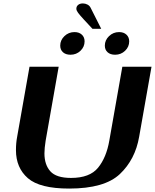

<svg xmlns="http://www.w3.org/2000/svg" viewBox="-20 -1089 903 1119"><path d="M73 -214Q73 -256 80 -292L152 -700H322L246 -269Q239 -225 239 -195Q239 -129 273.5 -90.5Q308 -52 394 -52Q503 -52 551.5 -111.5Q600 -171 617 -269L693 -700H863L791 -292Q768 -159 678.5 -74.5Q589 10 383 10Q212 10 142.5 -50.5Q73 -111 73 -214ZM467 -977Q445 -1001 435 -1014.5Q425 -1028 425 -1038Q425 -1052 435.5 -1060.5Q446 -1069 463 -1069Q477 -1069 489.5 -1062.5Q502 -1056 508 -1044L570 -921H519ZM331 -823Q331 -855 355.5 -878.5Q380 -902 414 -902Q441 -902 457 -887Q473 -872 473 -848Q473 -816 449 -793Q425 -770 391 -770Q363 -770 347 -784.5Q331 -799 331 -823ZM591 -823Q591 -855 615.5 -878.5Q640 -902 674 -902Q701 -902 717 -887Q733 -872 733 -848Q733 -816 709 -793Q685 -770 651 -770Q623 -770 607 -784.5Q591 -799 591 -823Z"/></svg>

Font: Fahkwang
Style: Bold Italic
Weight: 700
Italic angle: -10°
Designer: Suppakit Chalermlarp | Katatrad Co.,Ltd.
Foundry: Cadson Demak Co.,Ltd.
Version: Version 1.000; ttfautohint (v1.6)